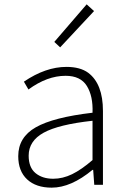

<svg xmlns="http://www.w3.org/2000/svg" viewBox="-20 -851 582 884"><path d="M64 -132Q64 -219 145 -265Q226 -311 406 -332Q409 -408 380 -455Q351 -502 282 -502Q197 -502 111 -439L90 -475Q190 -543 286 -543Q349 -543 386 -516Q454 -465 454 -340V0H414L409 -69H406Q307 13 218 13Q146 13 105 -25Q64 -63 64 -132ZM406 -114V-295Q250 -278 181 -240Q112 -202 112 -134Q112 -80 143.5 -54Q175 -28 225 -28Q269 -28 312 -49Q355 -70 406 -114ZM230 -658 379 -831 413 -800 257 -633Z"/></svg>

Font: Merged Yaku Han JP ExtraLight
Style: Regular
Weight: 250
Designer: Ryoko NISHIZUKA 西塚涼子 (kana, bopomofo & ideographs); Paul D. Hunt (Latin, Greek & Cyrillic); Sandoll Communications 산돌커뮤니
Foundry: Adobe
Version: Version 2.004